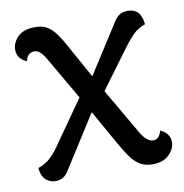

<svg xmlns="http://www.w3.org/2000/svg" viewBox="-66 -586 637 663"><g transform="rotate(-10 252.5 -254.5)"><path d="M417 14Q391 14 372.5 2.5Q354 -9 339.5 -30Q325 -51 309 -79L218 -241L124 -403Q113 -423 103 -432Q93 -441 82 -441Q69 -441 61 -432.5Q53 -424 52 -412Q37 -417 27.5 -429Q18 -441 18 -458Q18 -482 38 -502.5Q58 -523 99 -523Q125 -523 142 -512.5Q159 -502 173.5 -481.5Q188 -461 205 -429L284 -286L389 -105Q399 -87 410.5 -77Q422 -67 434 -67Q446 -67 453.5 -76.5Q461 -86 462 -96Q475 -92 485.5 -80Q496 -68 496 -50Q496 -27 475.5 -6.5Q455 14 417 14ZM77 13Q59 13 44 0.5Q29 -12 26 -42Q52 -50 71.5 -69Q91 -88 110 -117L225 -281L261 -231L123 -14Q117 -3 105.5 5Q94 13 77 13ZM284 -246 247 -294 375 -494Q382 -506 393.5 -514.5Q405 -523 423 -523Q446 -523 459 -509.5Q472 -496 475 -467Q448 -458 428.5 -437Q409 -416 391 -391Z"/></g></svg>

Font: Arima Thin Medium
Style: Regular
Weight: 500
Version: Version 1.100